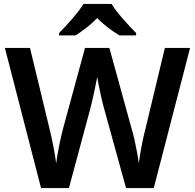

<svg xmlns="http://www.w3.org/2000/svg" viewBox="-20 -958 993 978"><path d="M405.3 -938C379.4 -894.5 317.4 -826.2 281.2 -790V-777.8H365.2C400.9 -800.8 440.4 -830.1 475.1 -865.7C509.8 -830.1 551.8 -799.3 588.4 -777.8H673.3V-790C637.2 -826.2 573.2 -894.5 548.3 -938ZM819.8 -713.9 722.2 -307.1C708 -255.4 692.9 -174.3 687 -126C685.1 -142.1 682.1 -160.6 678.2 -182.1C669.9 -224.6 660.6 -271.5 650.9 -300.8L537.1 -713.9H413.1L300.8 -301.8C289.6 -259.3 272 -174.8 266.1 -126C260.3 -172.9 244.1 -256.3 231 -307.1L132.8 -713.9H4.9L189 0H331.1L440.9 -408.2C452.1 -450.2 471.2 -541 475.1 -566.9C478.5 -541.5 498 -447.8 508.8 -410.2L622.1 0H763.2L948.2 -713.9Z"/></svg>

Font: Noto Reveo Sans
Style: Regular
Weight: 600
Designer: Monotype Design Team
Foundry: Monotype Imaging Inc.
Version: Version 2.007